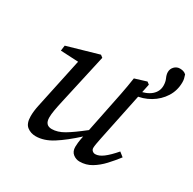

<svg xmlns="http://www.w3.org/2000/svg" viewBox="-142 -768 936 929"><g transform="rotate(30 326.0 -303.5)"><path d="M412 13Q392 13 375.5 0Q359 -13 359 -39Q359 -49 360.5 -62.5Q362 -76 367 -101Q309 -48 261 -17.5Q213 13 167 13Q139 13 118.5 -3Q98 -19 98 -60Q98 -88 105.5 -122.5Q113 -157 119 -186L165 -402L66 -407L70 -437L244 -487L257 -477L194 -194Q187 -163 183 -139.5Q179 -116 179 -99Q179 -56 217 -56Q249 -56 284 -76.5Q319 -97 376 -142L403 -275Q413 -323 422.5 -371Q432 -419 439 -467L504 -487L517 -477L446 -135Q442 -116 439.5 -101Q437 -86 437 -78Q437 -68 444 -62Q451 -56 460 -56Q480 -56 504 -74Q528 -92 559 -128L583 -109Q560 -79 534 -51Q508 -23 478 -5Q448 13 412 13ZM481 -398V-424Q531 -432 556 -454Q581 -476 581 -508Q581 -529 573.5 -545.5Q566 -562 566 -576Q566 -594 578.5 -607Q591 -620 609 -620Q617 -620 626 -618Q635 -616 644 -608Q648 -596 650 -587.5Q652 -579 652 -568Q652 -522 628.5 -485Q605 -448 566 -425Q527 -402 481 -398Z"/></g></svg>

Font: Source Serif Pro
Style: Italic
Weight: 400
Italic angle: -12°
Designer: Frank Grießhammer
Foundry: Adobe Systems Incorporated
Version: Version 3.001;hotconv 1.0.111;makeotfexe 2.5.65597